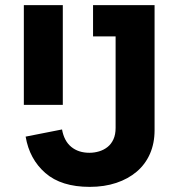

<svg xmlns="http://www.w3.org/2000/svg" viewBox="-20 -718 696 749"><path d="M583 -698V-210Q583 -159 565 -118Q547 -77 513.5 -48.5Q480 -20 433.5 -4.5Q387 11 330 11Q219 11 157 -43Q95 -97 80 -185L222 -213Q230 -168 258 -145Q286 -122 329 -122Q348 -122 366.5 -127.5Q385 -133 399.5 -144.5Q414 -156 422.5 -174.5Q431 -193 431 -219V-576H343V-698ZM73 -698H225V-309H73Z"/></svg>

Font: IBM Plex Sans Hebrew
Style: Bold
Weight: 700
Designer: Mike Abbink, Paul van der Laan, Pieter van Rosmalen, Yanek Iontef
Foundry: Bold Monday
Version: Version 1.2